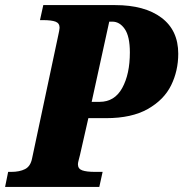

<svg xmlns="http://www.w3.org/2000/svg" viewBox="-43 -734 720 754"><path d="M-11 -59H1Q34 -59 55.5 -70Q77 -81 83 -112L184 -587Q191 -618 191 -625Q191 -643 175 -649Q159 -655 126 -655H114L127 -714H409Q525 -714 591 -664.5Q657 -615 657 -523Q657 -456 629 -399Q601 -342 537.5 -306Q474 -270 374 -270H304L271 -125Q269 -117 266 -105.5Q263 -94 263 -89Q263 -71 280 -65Q297 -59 330 -59H360L347 0H-23ZM348 -334Q407 -334 437 -388.5Q467 -443 467 -528Q467 -591 447 -620Q427 -649 398 -649H386L317 -334Z"/></svg>

Font: Noto Serif NarrowBlack
Style: Italic
Weight: 900
Width: 4
Italic angle: -12°
Designer: Monotype Design Team
Foundry: Monotype Imaging Inc.
Version: Version 1.001